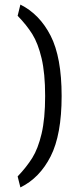

<svg xmlns="http://www.w3.org/2000/svg" viewBox="-20 -731 336 838"><path d="M57 39Q96 -2 121 -42Q146 -82 161.5 -147.5Q177 -213 177 -312Q177 -411 161.5 -476.5Q146 -542 121 -582Q96 -622 57 -662L69 -711Q153 -669 201 -575Q249 -481 249 -312Q249 -143 201 -48.5Q153 46 69 87Z"/></svg>

Font: Changa ExtraLight
Style: Regular
Weight: 275
Designer: Eduardo Rodriguez Tunni
Foundry: Eduardo Rodriguez Tunni
Version: Version 2.002; ttfautohint (v1.5) -l 8 -r 50 -G 200 -x 14 -H